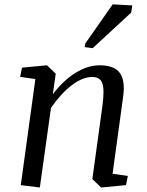

<svg xmlns="http://www.w3.org/2000/svg" viewBox="-20 -835 665 866"><path d="M548.3 0 436 10.7 396.5 -27.3 441.9 -356.9Q451.7 -428.7 441.9 -458.3Q432.1 -487.8 396 -487.8Q353 -487.8 304.4 -451.2Q255.9 -414.6 210 -348.6L159.7 10.7L73.7 0L139.6 -478.5L70.8 -488.3L79.1 -529.8L191.9 -540.5L231.4 -502.4L218.3 -409.7Q264.6 -471.7 320.1 -506.1Q375.5 -540.5 429.2 -540.5Q495.1 -540.5 520.3 -506.3Q545.4 -472.2 535.6 -399.9L487.8 -51.3L556.6 -41.5ZM364.3 -638.2 488.3 -815.4 576.7 -810.5 571.8 -778.3 397.9 -617.7 361.8 -622.6Z"/></svg>

Font: Noticia Text
Style: Italic
Weight: 400
Italic angle: -8°
Designer: JM Sole
Foundry: JM Sole
Version: Version 1.003